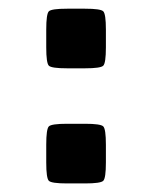

<svg xmlns="http://www.w3.org/2000/svg" viewBox="-20 -428 355 448"><path d="M136.7 -268.6Q100.1 -268.6 94 -274.7Q87.9 -280.8 87.9 -317.4V-358.9Q87.9 -395.5 94 -401.6Q100.1 -407.7 136.7 -407.7H178.2Q214.8 -407.7 220.9 -401.6Q227.1 -395.5 227.1 -358.9V-317.4Q227.1 -280.8 220.9 -274.7Q214.8 -268.6 178.2 -268.6ZM136.7 0Q100.1 0 94 -6.1Q87.9 -12.2 87.9 -48.8V-90.3Q87.9 -127 94 -133.1Q100.1 -139.2 136.7 -139.2H178.2Q214.8 -139.2 220.9 -133.1Q227.1 -127 227.1 -90.3V-48.8Q227.1 -12.2 220.9 -6.1Q214.8 0 178.2 0Z"/></svg>

Font: Squarish Sans CT
Style: RegularSC
Weight: 400
Version: Version 0.9